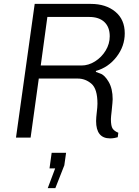

<svg xmlns="http://www.w3.org/2000/svg" viewBox="-20 -706 711 985"><path d="M620 -535Q620 -469 578 -414.5Q536 -360 472 -342V-337Q473 -336 495 -328.5Q517 -321 537.5 -286Q558 -251 558 -197Q558 -186 553 -138Q549 -104 549 -95Q549 -59 558 -46Q567 -33 587 -25L584 -2Q578 0 567 2Q556 4 545 4Q473 4 473 -85Q473 -101 477 -135Q478 -144 479 -154Q480 -164 480 -174Q480 -250 449 -276.5Q418 -303 379 -303H179L137 0H62L158 -686H446Q523 -686 571.5 -646Q620 -606 620 -535ZM223 -619 189 -370H398Q434 -370 467.5 -391Q501 -412 522 -446.5Q543 -481 543 -520Q543 -567 515.5 -593Q488 -619 438 -619ZM263 158H234L245 78H319L310 142L264 259H225Z"/></svg>

Font: Chivo Light Italic
Style: Regular
Weight: 300
Italic angle: -8.05°
Designer: Hector Gatti
Foundry: Omnibus-Type
Version: Version 1.007